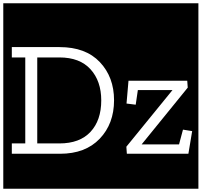

<svg xmlns="http://www.w3.org/2000/svg" viewBox="-32 -937 1229 1170"><path d="M-12 213V-917H1177V213ZM663 -326Q663 -467 576.5 -558.5Q490 -650 331 -650H40V-587H122V-63H40V0H334Q488 0 575.5 -91.5Q663 -183 663 -326ZM585 -325Q585 -204 519.5 -133.5Q454 -63 330 -63H195V-587H330Q454 -587 519.5 -515Q585 -443 585 -325ZM741 0H1116L1139 -138L1083 -147L1059 -57H831L1112 -403L1109 -445H751L739 -306L795 -299L808 -388H1019L738 -43Z"/></svg>

Font: Zilla Slab Highlight
Style: Regular
Weight: 400
Designer: Typotheque Type Foundry
Foundry: Typotheque type foundry
Version: Version 1.1; 2017; ttfautohint (v1.6)